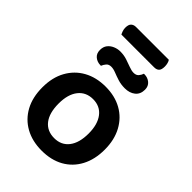

<svg xmlns="http://www.w3.org/2000/svg" viewBox="-247 -944 1062 1062"><g transform="rotate(45 284.5 -412.5)"><path d="M528 -237Q528 -160 498 -103.5Q468 -47 413.5 -16.5Q359 14 285 14Q211 14 156 -16.5Q101 -47 70.5 -103Q40 -159 40 -237Q40 -314 71 -370Q102 -426 157 -456.5Q212 -487 285 -487Q358 -487 412.5 -456.5Q467 -426 497.5 -369.5Q528 -313 528 -237ZM285 -389Q230 -389 198.5 -349Q167 -309 167 -237Q167 -163 198 -123.5Q229 -84 285 -84Q340 -84 371 -124Q402 -164 402 -237Q402 -308 371 -348.5Q340 -389 285 -389ZM205 -682Q233 -682 257.5 -674Q282 -666 303 -658Q324 -650 340 -650Q360 -650 370 -662Q380 -674 384 -687H389Q414 -687 432.5 -671.5Q451 -656 451 -629Q451 -593 427 -574Q403 -555 366 -555Q336 -555 311 -563Q286 -571 266 -579Q246 -587 229 -587Q210 -587 200 -575Q190 -563 185 -550H181Q156 -550 137.5 -565Q119 -580 119 -608Q119 -633 131.5 -649Q144 -665 164 -673.5Q184 -682 205 -682ZM399 -752H143Q139 -759 135 -770.5Q131 -782 131 -794Q131 -819 142 -829Q153 -839 170 -839H427Q432 -832 435 -820.5Q438 -809 438 -797Q438 -772 428 -762Q418 -752 399 -752Z"/></g></svg>

Font: Baloo Bhaijaan 2 SemiBold
Style: Regular
Weight: 600
Designer: Sanskriti Dholi, Noopur Datye and Ek Type
Foundry: Ek Type
Version: Version 1.700